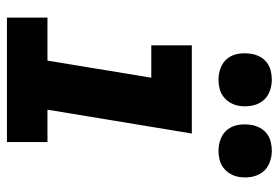

<svg xmlns="http://www.w3.org/2000/svg" viewBox="-142 -642 785 540"><g transform="rotate(90 250.0 -372.5)"><path d="M30 0V-114H151L199 -406H108V-520H356L289 -114H380V0ZM404 -595Q387 -595 370.5 -601.5Q354 -608 344 -621.5Q334 -635 331.5 -652.5Q329 -670 332 -688Q334 -700 340 -711.5Q346 -723 356.5 -731Q367 -739 379.5 -742Q392 -745 405 -745Q422 -745 438.5 -738.5Q455 -732 465 -718.5Q475 -705 478 -687.5Q481 -670 478 -652Q476 -640 469.5 -628.5Q463 -617 452.5 -609Q442 -601 429.5 -598Q417 -595 404 -595ZM204 -595Q187 -595 170.5 -601.5Q154 -608 144 -621.5Q134 -635 131.5 -652.5Q129 -670 132 -688Q134 -700 140 -711.5Q146 -723 156.5 -731Q167 -739 179.5 -742Q192 -745 205 -745Q222 -745 238.5 -738.5Q255 -732 265 -718.5Q275 -705 278 -687.5Q281 -670 278 -652Q276 -640 269.5 -628.5Q263 -617 252.5 -609Q242 -601 229.5 -598Q217 -595 204 -595Z"/></g></svg>

Font: Iosevka Heavy Oblique
Style: Regular
Weight: 900
Italic angle: -9°
Monospace: yes
Designer: Belleve Invis
Foundry: Belleve Invis
Version: Version 32.5.0; ttfautohint (v1.8.4)